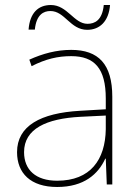

<svg xmlns="http://www.w3.org/2000/svg" viewBox="-20 -829 551 766"><path d="M94 -711H119C125 -771 154 -785 181 -785C239 -785 260 -710 328 -710C378 -710 414 -744 419 -809H394C388 -748 358 -734 329 -734C275 -734 249 -809 183 -809C132 -809 99 -777 94 -711ZM264 -630C205 -630 150 -615 97 -591L106 -565C163 -594 211 -605 264 -605C357 -605 402 -556 402 -436V-393L299 -387C142 -378 48 -327 48 -222C48 -138 102 -83 208 -83C316 -83 372 -135 400 -196H402L406 -93H428V-443C428 -573 373 -630 264 -630ZM301 -363 402 -368V-313C400 -192 341 -108 208 -108C123 -108 76 -151 76 -222C76 -315 165 -356 301 -363Z"/></svg>

Font: Noto Sans Kannada UI Thin
Style: Regular
Weight: 100
Designer: Jelle Bosma - Monotype Design Team
Foundry: Monotype Imaging Inc.
Version: Version 2.005